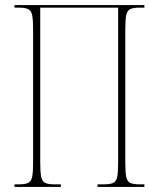

<svg xmlns="http://www.w3.org/2000/svg" viewBox="-20 -734 587 754"><path d="M37 0V-10H54Q79 -10 91 -16Q103 -22 106.5 -40.5Q110 -59 110 -98V-616Q110 -655 106.5 -673.5Q103 -692 91 -698Q79 -704 54 -704H37V-714H547V-704H528Q503 -704 491 -698Q479 -692 475.5 -673.5Q472 -655 472 -616V-98Q472 -59 475.5 -40.5Q479 -22 491 -16Q503 -10 528 -10H547V0H363V-10H388Q413 -10 425 -16Q437 -22 440.5 -40.5Q444 -59 444 -98V-704H138V-98Q138 -59 141.5 -40.5Q145 -22 157 -16Q169 -10 194 -10H219V0Z"/></svg>

Font: Noto Serif Display ExtraCondensed Thin
Style: Regular
Weight: 100
Width: 2
Designer: Monotype Design Team
Foundry: Monotype Imaging Inc.
Version: Version 2.009